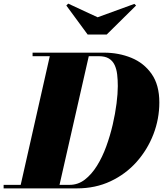

<svg xmlns="http://www.w3.org/2000/svg" viewBox="-60 -1041 900 1061"><path d="M-40 0V-19.5H325Q371 -19.5 408.5 -48.2Q446 -77 475.8 -124.8Q505.5 -172.5 527 -231.5Q548.5 -290.5 562.8 -352Q577 -413.5 584 -469Q591 -524.5 591 -565Q591 -599.5 587.5 -629.5Q584 -659.5 573.2 -682.2Q562.5 -705 541.5 -717.8Q520.5 -730.5 485.5 -730.5H120V-750H514.5Q596 -750 665.8 -721.5Q735.5 -693 778 -632.2Q820.5 -571.5 820.5 -475Q820.5 -384 787.8 -299Q755 -214 695 -146.5Q635 -79 551.2 -39.5Q467.5 0 365 0ZM50 0 219.5 -750H435L264.5 0ZM424.5 -850 306.5 -1010.5 317 -1021 479.5 -945.5 682.5 -1019.5 692 -1010.5 529.5 -850Z"/></svg>

Font: Bodoni Moda 11pt Black
Style: Italic
Weight: 900
Italic angle: -13°
Designer: Owen Earl
Foundry: indestructible type
Version: Version 2.004